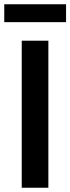

<svg xmlns="http://www.w3.org/2000/svg" viewBox="-25 -881 330 901"><path d="M285 -861V-777H-5V-861ZM202 -690V0H77V-690Z"/></svg>

Font: Exo 2 Semi Bold
Style: Regular
Weight: 600
Designer: Natanael Gama
Version: Version 1.001;PS 001.001;hotconv 1.0.88;makeotf.lib2.5.64775